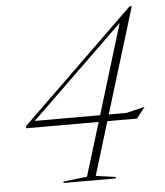

<svg xmlns="http://www.w3.org/2000/svg" viewBox="-52 -771 704 818"><g transform="rotate(-5 300.0 -362.5)"><path d="M532.5 -725H542L404 -274H480.5L559 -293L522.5 -246H395.5L326 -18L411.5 -6L409.5 0H186L187.5 -6L288.5 -18L358.5 -246H48.5V-255ZM367 -274 484.5 -658.5 87.5 -274Z"/></g></svg>

Font: Newsreader 72pt ExtraLight
Style: Italic
Weight: 275
Italic angle: -17°
Designer: Hugues Gentile
Foundry: Production Type
Version: Version 1.003; ttfautohint (v1.8.3)